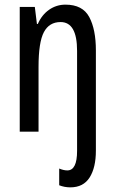

<svg xmlns="http://www.w3.org/2000/svg" viewBox="-20 -567 496 827"><path d="M283 240Q258 240 235 231V159Q254 167 270 167Q312 167 312 83V-348Q312 -472 241 -472Q192 -472 169 -428.5Q146 -385 146 -279V0H65V-537H130L139 -464H143Q160 -503 191.5 -525Q223 -547 262 -547Q336 -547 364.5 -493.5Q393 -440 393 -350V82Q393 155 366 197.5Q339 240 283 240Z"/></svg>

Font: Noto Sans ExtraCondensed
Style: Regular
Weight: 400
Width: 2
Designer: Monotype Design Team
Foundry: Monotype Imaging Inc.
Version: Version 2.013; ttfautohint (v1.8.4.7-5d5b)